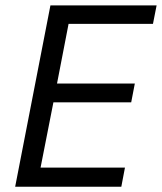

<svg xmlns="http://www.w3.org/2000/svg" viewBox="-20 -708 614 728"><path d="M453.8 -72.5H133.8L182.5 -320H477.5L491.2 -391.2H196.2L240 -617.5H560L573.8 -687.5H171.2L37.5 0H440Z"/></svg>

Font: Cambay
Style: Italic
Weight: 400
Italic angle: -11°
Designer: Pooja Saxena
Foundry: Pooja Saxena
Version: Version 1.019;PS 001.019;hotconv 1.0.70;makeotf.lib2.5.58329